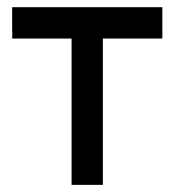

<svg xmlns="http://www.w3.org/2000/svg" viewBox="-20 -522 484 533"><path d="M265.6 -415V-8.8H248H245.1H243.2H233.4H223.6H217.8H210.9H203.1H196.3H178.7V-415H164.1H129.9H104.5H78.1H56.6H33.2H14.6Q14.6 -426.8 13.7 -438.5V-447.3V-457V-461.9V-468.8V-476.6V-484.4V-502H430.7V-484.4V-481.4V-478.5V-474.6V-472.7Q430.7 -473.6 430.7 -466.8V-460V-453.1V-448.2V-440.4V-432.6V-415H411.1H407.2H403.3H367.2H329.1H303.7H278.3ZM14.6 -407.2Q14.6 -407.2 14.6 -407.2ZM14.6 -415H13.7V-432.6Q14.6 -422.9 14.6 -415Z"/></svg>

Font: LeFont
Style: Default
Weight: 400
Designer: Leryon MEDIA
Version: Version 1.0